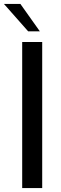

<svg xmlns="http://www.w3.org/2000/svg" viewBox="-39 -949 306 969"><path d="M73 0V-737H174V0ZM103 -791 -19 -929H64L162 -791Z"/></svg>

Font: Exo Thin Medium
Style: Regular
Weight: 500
Version: Version 2.000